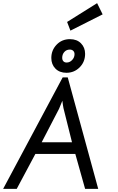

<svg xmlns="http://www.w3.org/2000/svg" viewBox="-44 -1195 745 1216"><path d="M353 -705H385L578 1H495L433 -220H180L62 1H-24ZM358 -510Q356 -517 354 -533Q352 -549 351 -557L330 -506L220 -294H412ZM281 -828Q281 -877 314.5 -912Q348 -947 399 -947Q443 -947 469 -920.5Q495 -894 495 -854Q495 -803 460.5 -768.5Q426 -734 377 -734Q333 -734 307 -760.5Q281 -787 281 -828ZM428 -852Q428 -865 420 -873Q412 -881 398 -881Q377 -881 363.5 -866Q350 -851 350 -829Q350 -815 357.5 -807Q365 -799 378 -799Q398 -799 413 -815Q428 -831 428 -852ZM381 -1056 571 -1175 606 -1104 402 -1001Z"/></svg>

Font: Bellota Text
Style: Bold Italic
Weight: 700
Italic angle: -7.5°
Designer: Kemie Guaida
Foundry: Kemie Guaida
Version: Version 4.001